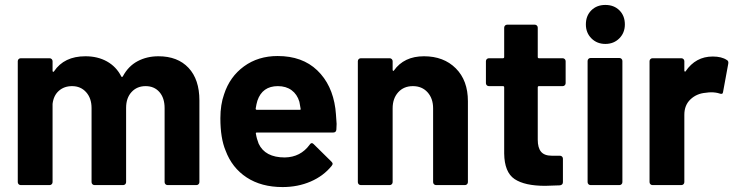

<svg xmlns="http://www.w3.org/2000/svg" viewBox="-20 -750 2983 778"><path d="M788 -343V-12Q788 -7 784.5 -3.5Q781 0 776 0H659Q654 0 650.5 -3.5Q647 -7 647 -12V-312Q647 -353 626 -377Q605 -401 570 -401Q535 -401 513 -377Q491 -353 491 -313V-12Q491 -7 487.5 -3.5Q484 0 479 0H363Q358 0 354.5 -3.5Q351 -7 351 -12V-312Q351 -352 329 -376.5Q307 -401 272 -401Q240 -401 218.5 -382Q197 -363 193 -329V-12Q193 -7 189.5 -3.5Q186 0 181 0H64Q59 0 55.5 -3.5Q52 -7 52 -12V-502Q52 -507 55.5 -510.5Q59 -514 64 -514H181Q186 -514 189.5 -510.5Q193 -507 193 -502V-463Q193 -460 195 -459Q197 -458 199 -461Q240 -522 326 -522Q376 -522 413.5 -501Q451 -480 471 -441Q474 -435 478 -441Q500 -482 537.5 -502Q575 -522 622 -522Q700 -522 744 -475Q788 -428 788 -343Z M1343 -225Q1342 -213 1330 -213H1021Q1015 -213 1017 -208Q1020 -188 1028 -168Q1054 -112 1134 -112Q1198 -113 1235 -164Q1239 -170 1244 -170Q1247 -170 1251 -166L1323 -95Q1328 -90 1328 -86Q1328 -84 1324 -78Q1291 -37 1239 -14.5Q1187 8 1125 8Q1039 8 979.5 -31Q920 -70 894 -140Q873 -190 873 -271Q873 -326 888 -368Q911 -439 968.5 -481Q1026 -523 1105 -523Q1205 -523 1265.5 -465Q1326 -407 1339 -310Q1341 -295 1344 -248Q1344 -238 1343 -225ZM1023 -342Q1019 -329 1016 -310Q1016 -305 1021 -305H1194Q1200 -305 1198 -310Q1193 -339 1193 -338Q1184 -368 1161.5 -384.5Q1139 -401 1106 -401Q1043 -401 1023 -342Z M1876 -340V-12Q1876 -7 1872.5 -3.5Q1869 0 1864 0H1747Q1742 0 1738.5 -3.5Q1735 -7 1735 -12V-311Q1735 -351 1712.5 -376Q1690 -401 1653 -401Q1616 -401 1593.5 -376Q1571 -351 1571 -311V-12Q1571 -7 1567.5 -3.5Q1564 0 1559 0H1442Q1437 0 1433.5 -3.5Q1430 -7 1430 -12V-502Q1430 -507 1433.5 -510.5Q1437 -514 1442 -514H1559Q1564 -514 1567.5 -510.5Q1571 -507 1571 -502V-467Q1571 -464 1573 -463Q1575 -462 1576 -464Q1617 -522 1698 -522Q1778 -522 1827 -473Q1876 -424 1876 -340Z M2260 -401H2164Q2159 -401 2159 -396V-184Q2159 -151 2172.5 -135Q2186 -119 2216 -119H2249Q2254 -119 2257.5 -115.5Q2261 -112 2261 -107V-12Q2261 -1 2249 1Q2207 3 2189 3Q2106 3 2065 -24.5Q2024 -52 2023 -128V-396Q2023 -401 2018 -401H1961Q1956 -401 1952.5 -404.5Q1949 -408 1949 -413V-502Q1949 -507 1952.5 -510.5Q1956 -514 1961 -514H2018Q2023 -514 2023 -519V-638Q2023 -643 2026.5 -646.5Q2030 -650 2035 -650H2147Q2152 -650 2155.5 -646.5Q2159 -643 2159 -638V-519Q2159 -514 2164 -514H2260Q2265 -514 2268.5 -510.5Q2272 -507 2272 -502V-413Q2272 -408 2268.5 -404.5Q2265 -401 2260 -401Z M2354 -651Q2354 -686 2376 -708Q2398 -730 2433 -730Q2468 -730 2490 -708Q2512 -686 2512 -651Q2512 -617 2489.5 -594.5Q2467 -572 2433 -572Q2399 -572 2376.5 -594.5Q2354 -617 2354 -651ZM2361 -12V-503Q2361 -508 2364.5 -511.5Q2368 -515 2373 -515H2490Q2495 -515 2498.5 -511.5Q2502 -508 2502 -503V-12Q2502 -7 2498.5 -3.5Q2495 0 2490 0H2373Q2368 0 2364.5 -3.5Q2361 -7 2361 -12Z M2925 -507Q2933 -503 2931 -492L2910 -378Q2909 -366 2896 -371Q2881 -376 2861 -376Q2853 -376 2839 -374Q2803 -371 2778 -347.5Q2753 -324 2753 -285V-12Q2753 -7 2749.5 -3.5Q2746 0 2741 0H2624Q2619 0 2615.5 -3.5Q2612 -7 2612 -12V-502Q2612 -507 2615.5 -510.5Q2619 -514 2624 -514H2741Q2746 -514 2749.5 -510.5Q2753 -507 2753 -502V-464Q2753 -461 2755 -460Q2757 -459 2758 -461Q2799 -521 2868 -521Q2904 -521 2925 -507Z"/></svg>

Font: UMi
Style: Bold
Weight: 700
Designer: Peter Middis
Foundry: We Are UMi
Version: Version 1.0